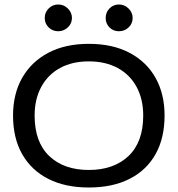

<svg xmlns="http://www.w3.org/2000/svg" viewBox="-20 -823 790 854"><path d="M375 11Q270 11 194.5 -27.5Q119 -66 78.5 -137.5Q38 -209 38 -309Q38 -405 78.5 -476.5Q119 -548 194.5 -588Q270 -628 375 -628Q481 -628 556.5 -588Q632 -548 672 -476.5Q712 -405 712 -309Q712 -209 672 -137.5Q632 -66 556.5 -27.5Q481 11 375 11ZM375 -67Q486 -67 551.5 -129Q617 -191 617 -309Q617 -382 587.5 -436.5Q558 -491 503.5 -520.5Q449 -550 375 -550Q301 -550 247 -520.5Q193 -491 163.5 -436.5Q134 -382 134 -309Q134 -191 199 -129Q264 -67 375 -67ZM239 -684Q214 -684 196.5 -701Q179 -718 179 -743Q179 -768 196.5 -785.5Q214 -803 239 -803Q264 -803 282 -785Q300 -767 300 -743Q300 -718 281.5 -701Q263 -684 239 -684ZM509 -684Q484 -684 467 -701Q450 -718 450 -743Q450 -768 467 -785.5Q484 -803 509 -803Q534 -803 552 -785Q570 -767 570 -743Q570 -718 552 -701Q534 -684 509 -684Z"/></svg>

Font: Inconsolata ExtraExpanded Medium
Style: Regular
Weight: 500
Width: 8
Monospace: yes
Designer: Raph Levien, Cyreal, Brenton Simpson
Foundry: Raph Levien, Cyreal, Google
Version: Version 3.001; ttfautohint (v1.8.2.53-6de2)